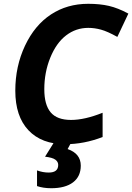

<svg xmlns="http://www.w3.org/2000/svg" viewBox="-20 -745 692 1005"><path d="M441.9 -599.1Q377.4 -599.1 325.9 -559.6Q274.4 -520 243.2 -443.1Q211.9 -366.2 211.9 -277.8Q211.9 -196.3 245.4 -156.7Q278.8 -117.2 352.1 -117.2Q423.3 -117.2 517.1 -154.8V-27.8Q419.9 9.8 321.8 9.8Q197.8 9.8 128.9 -63.2Q60.1 -136.2 60.1 -270Q60.1 -397.9 110.8 -505.6Q161.6 -613.3 246.6 -669.2Q331.5 -725.1 441.9 -725.1Q502.9 -725.1 550.3 -714.1Q597.7 -703.1 651.9 -673.8L594.2 -551.8Q542.5 -580.6 508.8 -589.8Q475.1 -599.1 441.9 -599.1ZM402.8 122.1Q402.8 178.7 362.3 209.5Q321.8 240.2 248 240.2Q206.1 240.2 173.8 229V147Q204.6 158.2 234.9 158.2Q284.7 158.2 284.7 118.2Q284.7 101.6 269.5 90.6Q254.4 79.6 215.8 75.2L262.7 0H353L334 35.2Q402.8 59.1 402.8 122.1Z"/></svg>

Font: Zoram GWebM
Style: Bold Italic
Weight: 700
Italic angle: -12°
Foundry: Ascender Corporation
Version: Version 1.000